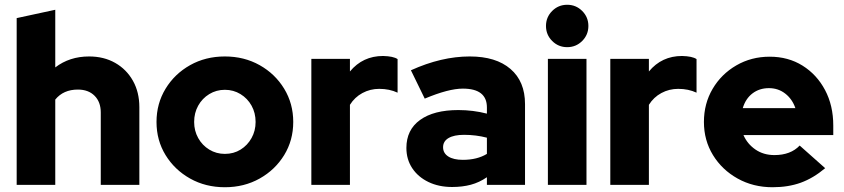

<svg xmlns="http://www.w3.org/2000/svg" viewBox="-20 -776 3544 806"><path d="M50 0V-700L212 -735V-493Q272 -539 354 -539Q416 -539 463.5 -512Q511 -485 538 -437Q565 -389 565 -326V0H403V-304Q403 -348 377 -374Q351 -400 307 -400Q246 -400 212 -358V0Z M924 10Q843 10 778 -26.5Q713 -63 675 -125Q637 -187 637 -264Q637 -341 675 -403.5Q713 -466 778 -502.5Q843 -539 924 -539Q1005 -539 1070 -502.5Q1135 -466 1173 -403.5Q1211 -341 1211 -264Q1211 -187 1173 -125Q1135 -63 1070 -26.5Q1005 10 924 10ZM924 -130Q961 -130 990 -148Q1019 -166 1036 -196.5Q1053 -227 1053 -264Q1053 -302 1036 -332.5Q1019 -363 989.5 -381Q960 -399 924 -399Q888 -399 858.5 -381Q829 -363 812 -332.5Q795 -302 795 -264Q795 -227 812 -196.5Q829 -166 858.5 -148Q888 -130 924 -130Z M1287 0V-529H1449V-476Q1503 -541 1588 -541Q1631 -540 1649 -528V-387Q1615 -403 1572 -403Q1534 -403 1501.5 -385.5Q1469 -368 1449 -336V0Z M1878 9Q1822 9 1778.5 -12Q1735 -33 1710.5 -70Q1686 -107 1686 -155Q1686 -231 1743.5 -272.5Q1801 -314 1904 -314Q1966 -314 2024 -299V-325Q2024 -404 1923 -404Q1863 -404 1763 -362L1705 -481Q1833 -539 1952 -539Q2062 -539 2123 -486.5Q2184 -434 2184 -339V0H2024V-32Q1992 -10 1956.5 -0.5Q1921 9 1878 9ZM1840 -158Q1840 -133 1862 -119Q1884 -105 1923 -105Q1983 -105 2024 -130V-198Q1978 -210 1928 -210Q1886 -210 1863 -196.5Q1840 -183 1840 -158Z M2361 -578Q2324 -578 2298 -604Q2272 -630 2272 -667Q2272 -704 2298 -730Q2324 -756 2361 -756Q2398 -756 2424 -730Q2450 -704 2450 -667Q2450 -630 2424 -604Q2398 -578 2361 -578ZM2280 0V-529H2442V0Z M2542 0V-529H2704V-476Q2758 -541 2843 -541Q2886 -540 2904 -528V-387Q2870 -403 2827 -403Q2789 -403 2756.5 -385.5Q2724 -368 2704 -336V0Z M3223 10Q3142 10 3076.5 -26.5Q3011 -63 2973 -125Q2935 -187 2935 -264Q2935 -341 2971.5 -403Q3008 -465 3071 -501.5Q3134 -538 3211 -538Q3289 -538 3349 -500.5Q3409 -463 3443.5 -398Q3478 -333 3478 -249V-209H3101Q3117 -172 3151 -148.5Q3185 -125 3231 -125Q3299 -125 3337 -165L3444 -70Q3394 -28 3341.5 -9Q3289 10 3223 10ZM3098 -322H3319Q3306 -360 3276.5 -383Q3247 -406 3208 -406Q3168 -406 3139 -384Q3110 -362 3098 -322Z"/></svg>

Font: Red Hat Display Black
Style: Regular
Weight: 900
Designer: Pentagram, MCKL
Foundry: Pentagram, MCKL
Version: Version 1.023; ttfautohint (v1.8.3)